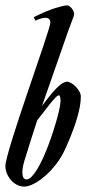

<svg xmlns="http://www.w3.org/2000/svg" viewBox="-65 -690 357 717"><path d="M25.9 6.8Q10.3 6.8 -2.9 -0.5Q-16.1 -7.8 -25.4 -19Q-34.7 -30.3 -39.8 -43.7Q-44.9 -57.1 -44.9 -69.8Q-44.9 -80.1 -37.6 -107.4Q-30.3 -134.8 -18.6 -172.9Q-6.8 -210.9 8.3 -256.3Q23.4 -301.8 39.1 -348.1Q54.7 -394.5 69.8 -438.5Q85 -482.4 96.7 -517.8Q108.4 -553.2 115.7 -576.7Q123 -600.1 123 -605Q123 -615.7 117.4 -619.9Q111.8 -624 103.3 -623.5Q94.7 -623 85 -619.9Q75.2 -616.7 66.9 -612.8L61 -626Q110.8 -650.4 142.3 -660.2Q173.8 -669.9 186 -669.9Q189.5 -669.9 193.8 -667.2Q198.2 -664.6 202.1 -659.7Q206.1 -654.8 209 -648.7Q211.9 -642.6 211.9 -636.2Q211.9 -632.3 200.7 -603.8Q189.5 -575.2 173.8 -528.8L91.8 -293.9Q105.5 -313 118.7 -329.3Q131.8 -345.7 143.6 -358.2Q155.3 -370.6 166 -377.7Q176.8 -384.8 186 -384.8Q192.4 -384.8 201.2 -379.6Q210 -374.5 217.8 -366.5Q225.6 -358.4 231.2 -348.6Q236.8 -338.9 236.8 -329.1Q236.8 -311.5 233.2 -291.7Q229.5 -272 223.6 -251.7Q217.8 -231.4 210.9 -212.4Q204.1 -193.4 197.8 -178Q191.4 -162.6 186.5 -151.6Q181.6 -140.6 180.2 -137.2Q166 -105 145.8 -78.6Q125.5 -52.2 103.8 -33.2Q82 -14.2 61.3 -3.7Q40.5 6.8 25.9 6.8ZM154.8 -334Q149.9 -334 141.8 -325.4Q133.8 -316.9 123 -303.7Q112.3 -290.5 99.9 -273.9Q87.4 -257.3 74.2 -241.2Q64.5 -210.9 52.7 -174.8Q41 -138.7 25.9 -88.9Q17.1 -59.6 18.8 -39.8Q20.5 -20 34.2 -20Q43.5 -20 53.7 -30.8Q64 -41.5 74.7 -59.3Q85.4 -77.1 95.9 -100.3Q106.4 -123.5 116 -148.9Q125.5 -174.3 133.8 -200Q142.1 -225.6 148.2 -247.8Q154.3 -270 157.7 -287.6Q161.1 -305.2 161.1 -314Q161.1 -315.9 160.9 -319.1Q160.6 -322.3 159.9 -325.7Q159.2 -329.1 158 -331.5Q156.7 -334 154.8 -334Z"/></svg>

Font: Romanesco
Style: Regular
Weight: 400
Designer: Astigmatic (AOETI)
Foundry: Astigmatic (AOETI)
Version: Version 1.000